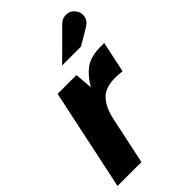

<svg xmlns="http://www.w3.org/2000/svg" viewBox="-240 -807 886 886"><g transform="rotate(-45 203.0 -363.5)"><path d="M-20 0 85 -496H208L215 -409Q241 -455 276.5 -482Q312 -509 377 -510H403L371 -358Q346 -361 325 -361Q260 -361 229 -327Q198 -293 185 -231L136 0ZM192 -574Q192 -574 206.5 -588Q221 -602 242 -623Q263 -644 284 -665Q305 -686 319.5 -700.5Q334 -715 335 -715Q350 -727 369 -727Q397 -727 413 -706Q426 -692 426 -671Q426 -645 405 -628Q403 -626 389 -617.5Q375 -609 358 -599Q341 -589 328 -581.5Q315 -574 315 -574Z"/></g></svg>

Font: Atkinson Hyperlegible
Style: Bold Italic
Weight: 700
Italic angle: -12°
Designer: Elliott Scott, Megan Eiswerth, Linus Boman, Theodore Petrosky
Foundry: Braille Institute
Version: Version 1.006; ttfautohint (v1.8.3)